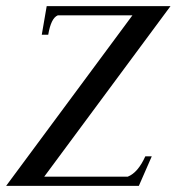

<svg xmlns="http://www.w3.org/2000/svg" viewBox="-43 -605 575 625"><path d="M409 0H-23L388 -555H145Q123 -546 114 -492H93L109 -585H512L101 -30H373Q406 -43 430 -96H451Z"/></svg>

Font: Judson
Style: Italic
Weight: 400
Italic angle: -9.5°
Version: Version 20110429